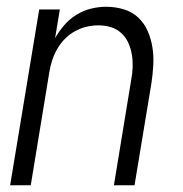

<svg xmlns="http://www.w3.org/2000/svg" viewBox="-20 -548 540 568"><path d="M10 0 96 -520H157L143 -435Q154 -455 170 -473.5Q186 -492 206.5 -504.5Q227 -517 249.5 -522.5Q272 -528 294 -528Q321 -528 346 -520.5Q371 -513 389 -496Q407 -479 417 -456Q427 -433 431 -407.5Q435 -382 433.5 -355.5Q432 -329 428 -302L378 0H317L368 -311Q372 -331 372.5 -350Q373 -369 370 -387Q367 -405 359.5 -421.5Q352 -438 339 -450Q326 -462 308.5 -467.5Q291 -473 271 -473Q254 -473 236.5 -469Q219 -465 202.5 -456Q186 -447 172.5 -433.5Q159 -420 149.5 -403.5Q140 -387 134.5 -370Q129 -353 126 -335L71 0Z"/></svg>

Font: Iosevka Light
Style: Italic
Weight: 300
Italic angle: -9°
Monospace: yes
Designer: Belleve Invis
Foundry: Belleve Invis
Version: Version 32.5.0; ttfautohint (v1.8.4)